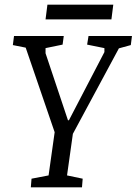

<svg xmlns="http://www.w3.org/2000/svg" viewBox="-20 -802 585 822"><path d="M112 0 115 -37 188 -51 214 -236 90 -598 35 -609 40 -648H253L248 -611L175 -596V-574L271 -287H275L427 -579V-596L353 -611L359 -648H545L540 -609L489 -595L292 -229L267 -51L334 -37L331 0ZM175 -719 183 -782H465L457 -719Z"/></svg>

Font: Faustina
Style: Italic
Weight: 400
Italic angle: -8°
Designer: Alfonso Garcia
Foundry: http://www.omnibus-type.com
Version: Version 1.200